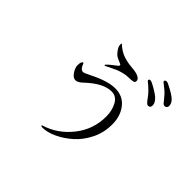

<svg xmlns="http://www.w3.org/2000/svg" viewBox="-187 -1077 1373 1373"><g transform="rotate(45 500.0 -390.0)"><path d="M682.6 -734.4Q682.6 -745.1 695.3 -745.1Q708 -745.1 747.6 -721.7Q787.1 -698.2 800.8 -686.5Q834 -656.2 834 -629.9Q834 -603.5 810.5 -603.5Q796.9 -603.5 769.5 -643.6Q741.2 -683.6 686.5 -726.6Q682.6 -729.5 682.6 -734.4ZM766.6 -809.6Q766.6 -813.5 771.5 -817.4Q776.4 -821.3 785.2 -821.3Q793.9 -821.3 832.5 -800.3Q871.1 -779.3 882.8 -769.5Q919.9 -743.2 919.9 -709Q919.9 -699.2 913.6 -692.4Q907.2 -685.5 898.4 -685.5Q888.7 -685.5 882.8 -690.4Q877 -695.3 867.2 -709Q856.4 -722.7 837.4 -744.1Q818.4 -765.6 771.5 -800.8Q766.6 -805.7 766.6 -809.6ZM250 -452.1Q250 -476.6 255.9 -485.8Q261.7 -495.1 265.6 -495.1Q269.5 -495.1 274.4 -482.4Q278.3 -469.7 288.6 -457.5Q298.8 -445.3 311.5 -445.3Q323.2 -445.3 363.3 -465.8Q481.4 -526.4 558.6 -526.4Q635.7 -526.4 680.7 -469.7Q725.6 -413.1 725.6 -329.1Q725.6 -244.1 690.4 -174.3Q655.3 -104.5 603.5 -58.6Q551.8 -12.7 494.1 14.2Q436.5 41 388.7 41Q373 41 373 35.2Q373 32.2 377 30.3Q494.1 -4.9 574.7 -106Q655.3 -207 655.3 -337.9Q655.3 -398.4 629.9 -445.3Q604.5 -492.2 555.7 -492.2Q473.6 -492.2 373 -398.4Q339.8 -365.2 315.4 -365.2Q291 -365.2 270.5 -396Q250 -426.8 250 -452.1ZM362.3 -767.6Q361.3 -774.4 361.3 -778.3Q361.3 -784.2 363.3 -784.2Q366.2 -784.2 367.2 -783.2Q408.2 -746.1 449.7 -732.4Q491.2 -718.8 533.2 -715.8Q628.9 -709 628.9 -669.9Q628.9 -655.3 613.8 -651.9Q598.6 -648.4 572.3 -648.4Q545.9 -648.4 516.6 -640.6Q487.3 -632.8 471.7 -626Q456.1 -619.1 426.3 -604.5Q396.5 -589.8 395.5 -588.9Q394.5 -587.9 390.6 -587.9Q385.7 -587.9 385.7 -590.8Q385.7 -593.8 396 -604Q406.2 -614.3 427.7 -630.9Q448.2 -646.5 457 -653.8Q465.8 -661.1 465.8 -666Q465.8 -670.9 460 -673.8Q454.1 -676.8 440.4 -682.6Q426.8 -687.5 411.6 -696.3Q396.5 -705.1 379.9 -728Q363.3 -751 362.3 -767.6Z"/></g></svg>

Font: GenEi Koburi Mincho v6
Style: Regular
Weight: 400
Designer: o_tamon (Modified)
Foundry: o_tamon / Adobe Systems Incorporated
Version: Version 6.1